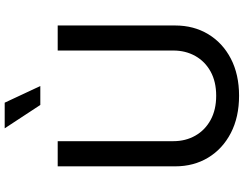

<svg xmlns="http://www.w3.org/2000/svg" viewBox="-126 -856 995 782"><g transform="rotate(-90 371.0 -465.5)"><path d="M371.6 11.2Q284.7 11.2 220 -22.2Q155.3 -55.7 119.6 -114.5Q84 -173.3 84 -249V-727.5H186.5V-256.8Q186.5 -206.5 209 -167Q231.4 -127.4 272.9 -104.7Q314.5 -82 371.6 -82Q428.7 -82 470 -104.7Q511.2 -127.4 533.4 -167Q555.7 -206.5 555.7 -256.8V-727.5H657.7V-249Q657.7 -173.3 622.3 -114.5Q586.9 -55.7 522.5 -22.2Q458 11.2 371.6 11.2ZM334 -798.3 238.8 -943.4H343.3L411.1 -798.3Z"/></g></svg>

Font: Inter Cardless
Style: Regular
Weight: 400
Designer: Rasmus Andersson
Foundry: rsms
Version: Version 4.001;git-9221beed3